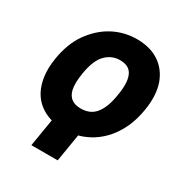

<svg xmlns="http://www.w3.org/2000/svg" viewBox="-211 -891 1182 1248"><g transform="rotate(30 379.5 -267.0)"><path d="M58.2 -362.2Q68.5 -423.7 87.9 -474.6Q107.2 -525.6 137.4 -567.5Q166.2 -607.6 201.2 -639.2Q236.2 -670.8 276.6 -692.6Q317.1 -714.5 362.6 -725.9Q408 -737.2 457.4 -737.2Q502.5 -737.2 543 -727.1Q583.5 -717 617.2 -696Q650.9 -675.1 676.8 -643.1Q702.8 -611.2 718.8 -567.5Q749.3 -480.8 728.7 -362.2Q716.6 -288.4 689.5 -228.5Q662.3 -168.7 623.9 -123.6Q585.6 -78.5 537.6 -48.3Q489.7 -18.1 436.1 -3.6L402 203.1H204.5L238.6 -2.5Q188.2 -17 149.1 -47.1Q110.1 -77.1 85.9 -122.3Q61.8 -167.6 54 -227.6Q46.2 -287.6 58.2 -362.2ZM256.7 -242.2Q261.7 -220.5 271.5 -205.4Q281.2 -190.3 294.7 -181.1Q308.2 -171.9 325.5 -167.6Q342.7 -163.4 362.2 -163.4Q392.4 -163.4 418.9 -172.8Q445.3 -182.2 466.6 -205.1Q487.9 -228 503.7 -266.3Q519.5 -304.7 528.4 -362.2Q538 -419.4 535 -457.9Q532 -496.4 518.5 -520.1Q505 -543.7 482.1 -553.8Q459.2 -563.9 429 -563.9Q367.5 -563.9 322.8 -519.5Q300.1 -497.2 283.9 -458.6Q267.8 -420.1 258.5 -362.2Q252.5 -323.5 252.1 -294Q251.8 -264.6 256.7 -242.2Z"/></g></svg>

Font: Inter P Black
Style: Italic
Weight: 900
Italic angle: -9.40001°
Designer: Rasmus Andersson
Foundry: rsms
Version: Version 3.018;git-588b23468